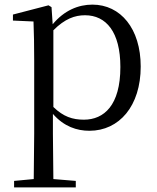

<svg xmlns="http://www.w3.org/2000/svg" viewBox="-20 -551 678 831"><path d="M367 15C496 15 589 -92 589 -263C589 -427 502 -531 380 -531C319 -531 258 -506 208 -446L203 -520L190 -528L36 -488V-462L125 -458C127 -408 128 -355 128 -287V27L126 224L41 232V260H308V232L211 224L209 27V-58C257 -3 313 15 367 15ZM211 -420C261 -470 304 -485 348 -485C439 -485 501 -413 501 -261C501 -95 430 -33 343 -33C294 -33 254 -46 211 -88Z"/></svg>

Font: Harano Aji Mincho KR
Style: Regular
Weight: 400
Foundry: Masamichi Hosoda
Version: HaranoAjiMinchoKR-Regular version 20230610;ttx 4.39.4